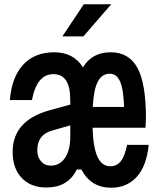

<svg xmlns="http://www.w3.org/2000/svg" viewBox="-20 -860 740 896"><path d="M499 16Q404 16 360 -69H338Q298 15 196 15Q124 15 81.5 -29.5Q39 -74 39 -151Q39 -297 210 -345L308 -372V-390Q308 -454 288.5 -484Q269 -514 229 -514Q152 -514 129 -393H26Q35 -501 88.5 -558.5Q142 -616 233 -616Q323 -616 367 -546Q410 -616 496 -616Q582 -616 621.5 -543Q661 -470 661 -310Q661 -299 660 -287Q659 -275 659 -264H412Q415 -170 435.5 -127Q456 -84 495 -84Q525 -84 544 -108Q563 -132 573 -184H674Q664 -85 618 -34.5Q572 16 499 16ZM492 -516Q456 -516 436.5 -479Q417 -442 413 -361H559Q556 -445 540 -480.5Q524 -516 492 -516ZM154 -159Q154 -127 171.5 -107Q189 -87 217 -87Q259 -87 283.5 -123.5Q308 -160 308 -223V-275L224 -251Q154 -232 154 -159ZM271 -690 371 -840H499L369 -690Z"/></svg>

Font: Martian Mono
Style: Regular
Weight: 400
Monospace: yes
Designer: Roman Shamin
Foundry: Evil Martians
Version: Version 1.000; ttfautohint (v1.8.4.7-5d5b)